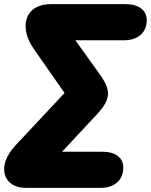

<svg xmlns="http://www.w3.org/2000/svg" viewBox="-52 -725 727 925"><path d="M70 180H433C494 180 542 148 542 81C542 35 503 6 443 6H247L412 -171C482 -246 486 -287 428 -368L311 -531H546C606 -531 655 -562 655 -629C655 -676 615 -705 555 -705H192C66 -705 38 -593 111 -489L259 -277L24 -26C-76 80 -31 180 70 180Z"/></svg>

Font: SN Pro Black
Style: Italic
Weight: 900
Italic angle: -9°
Designer: Tobias Whetton
Foundry: Supernotes
Version: Version 1.001;Glyphs 3.2 (3249)